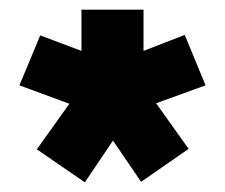

<svg xmlns="http://www.w3.org/2000/svg" viewBox="-20 -719 464 396"><path d="M56 -411 123 -505 20 -543 63 -646 148 -614V-699H276V-614L361 -647L404 -543L302 -506L369 -412L271 -344L213 -429L155 -343Z"/></svg>

Font: Readiness ExtraBold
Style: Regular
Weight: 800
Designer: Katatrad Team
Foundry: CadsonDemak
Version: Version 1.00;January 16, 2020;FontCreator 12.0.0.2550 64-bit